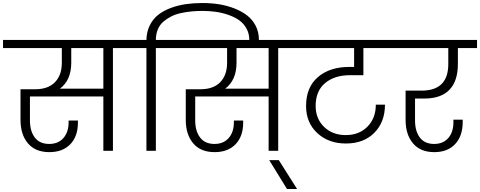

<svg xmlns="http://www.w3.org/2000/svg" viewBox="-49 -1007 3205 1282"><path d="M426.8 -587.9Q426.8 -471.7 351.1 -415H641.1V-686H426.8ZM-28.8 -686V-740.2H846.2V-686H705.1V0H641.1V-362.8H150.9V-203.1Q150.9 -131.8 183.3 -88.9Q215.8 -45.9 279.8 -45.9Q339.8 -45.9 374.5 -85.4Q409.2 -125 409.2 -190.9V-202.1H471.2V-188Q471.2 -96.7 420.4 -43.9Q369.6 8.8 280.8 8.8Q187 8.8 137.5 -50Q87.9 -108.9 87.9 -207V-411.1H186Q272.5 -411.1 318.1 -458.3Q363.8 -505.4 363.8 -587.9V-686Z M991.7 0H928.7V-686H788.1V-740.2H928.7Q929.7 -794.9 951.2 -837.9Q972.7 -880.9 1007.8 -908.4Q1043 -936 1092 -954.1Q1141.1 -972.2 1193.1 -979.5Q1245.1 -986.8 1303.7 -986.8Q1361.3 -986.8 1414.6 -978.3Q1467.8 -969.7 1516.4 -950.7Q1564.9 -931.6 1601.1 -903.8Q1637.2 -876 1658.4 -834.2Q1679.7 -792.5 1679.7 -741.2V-724.1H1615.7V-740.2Q1615.7 -782.7 1596.7 -816.9Q1577.6 -851.1 1546.9 -872.6Q1516.1 -894 1474.4 -908.2Q1432.6 -922.4 1390.6 -928.2Q1348.6 -934.1 1303.7 -934.1Q1266.1 -934.1 1232.2 -930.9Q1198.2 -927.7 1161.6 -920.2Q1125 -912.6 1095.7 -897.9Q1066.4 -883.3 1042.2 -862.8Q1018.1 -842.3 1004.9 -810.8Q991.7 -779.3 991.7 -740.2H1132.8V-686H991.7Z M1530.3 -587.9Q1530.3 -471.7 1454.6 -415H1744.6V-686H1530.3ZM1074.7 -686V-740.2H1949.7V-686H1808.6V0H1744.6V-362.8H1254.4V-203.1Q1254.4 -131.8 1286.9 -88.9Q1319.3 -45.9 1383.3 -45.9Q1443.4 -45.9 1478 -85.4Q1512.7 -125 1512.7 -190.9V-202.1H1574.7V-188Q1574.7 -96.7 1523.9 -43.9Q1473.1 8.8 1384.3 8.8Q1290.5 8.8 1241 -50Q1191.4 -108.9 1191.4 -207V-411.1H1289.6Q1376 -411.1 1421.6 -458.3Q1467.3 -505.4 1467.3 -587.9V-686Z M1748.5 62H1812.5L1934.6 254.9H1867.2Z M1891.6 -740.2H2600.6V-686H2377.4V-504.9H2286.6Q2184.6 -504.9 2121.6 -452.1Q2058.6 -399.4 2058.6 -299.8Q2058.6 -214.4 2115 -159.7Q2171.4 -105 2259.3 -105Q2349.1 -105 2404.8 -161.6Q2460.4 -218.3 2460.4 -308.1H2521.5Q2521.5 -192.4 2450.7 -120.6Q2379.9 -48.8 2260.3 -48.8Q2144.5 -48.8 2069.6 -118.4Q1994.6 -188 1994.6 -298.8Q1994.6 -424.3 2073.7 -492.2Q2152.8 -560.1 2283.2 -560.1H2315.4V-686H1891.6Z M2542.5 -740.2H3136.2V-686H3008.3V-579.1Q3008.3 -466.3 2952.1 -407.7Q2896 -349.1 2785.2 -349.1H2722.2V-203.1Q2722.2 -131.3 2754.4 -88.6Q2786.6 -45.9 2850.1 -45.9Q2909.7 -45.9 2944.1 -85.2Q2978.5 -124.5 2978.5 -190.9V-208H3040.5V-191.9Q3040.5 -99.1 2990.2 -45.2Q2939.9 8.8 2851.1 8.8Q2757.8 8.8 2708.5 -50Q2659.2 -108.9 2659.2 -206.1V-401.9H2766.1Q2944.3 -401.9 2944.3 -579.1V-686H2542.5Z"/></svg>

Font: PoppinsZ Light
Style: Regular
Weight: 300
Designer: Ninad Kale (Devanagari), Jonny Pinhorn (Latin)
Foundry: Indian Type Foundry
Version: Version 3.002;FEAKit 1.0